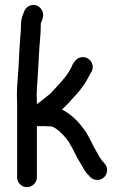

<svg xmlns="http://www.w3.org/2000/svg" viewBox="-20 -729 514 796"><path d="M91.5 47C113.5 47 133 28.2 133 6V-206H167C174.3 -206 181 -205.7 187 -205C191.7 -205 194.7 -204.7 196 -204C215.7 -197.4 239.5 -173 252 -158C258.9 -148.4 265.5 -142.4 271 -130C278.2 -118 287.3 -101.8 293 -89L301 -73C304.3 -67 308 -61 312 -55C322.9 -36.8 331 -17.5 347 -3L354 5C362 13 371.8 17 383.5 17C406.4 17 424 -1.2 424 -24C424 -35.3 420 -45 412 -53C403.9 -61.1 396.8 -71.3 391 -81L381 -99C378.3 -103 376.3 -106.7 375 -110L366 -126C360.2 -139.1 350 -157.1 343 -170C334.7 -186.5 324.9 -196.7 315 -210C296.1 -234.3 265 -261 237 -275C239.7 -277 241.7 -279 243 -281C259.1 -294.6 269.3 -307.8 283 -323C302.2 -342.2 319 -363.4 334 -387C343.4 -401.2 349.4 -416.2 358 -429C377.6 -461.6 348.9 -499.2 314 -491C292.4 -485.9 282.3 -465.9 274 -446C267.7 -435 261.1 -423.4 253 -413C232.8 -387.1 210.7 -365.5 189 -341C170.3 -326 152.1 -311.3 133 -297V-305C133 -315 132.7 -325.3 132 -336C132 -344.7 132.3 -353 133 -361C133 -361.7 133.7 -371.7 135 -391C137.4 -427.6 140.2 -472.2 142 -511C143.6 -546.2 149 -586.4 149 -620V-631C149.7 -633.7 151 -637.3 153 -642L157 -653C164.8 -678 149.6 -699.4 132.5 -706C108 -715.5 85.4 -698.2 80 -681L76 -671C69 -653.5 67 -641.7 67 -619C67 -613.7 66.7 -606 66 -596C63 -570.5 62.4 -542.9 60 -515L58 -471C55.9 -422.8 50 -381.4 50 -333C50.7 -323 51 -313.7 51 -305V6C51 28.2 69.4 47 91.5 47Z"/></svg>

Font: HoneyBee
Style: Bd
Weight: 700
Foundry: Cannot Into Space Fonts
Version: Version 0.89